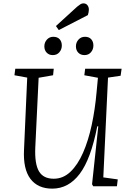

<svg xmlns="http://www.w3.org/2000/svg" viewBox="-20 -1109 771 1143"><path d="M595 -53 681 -41 676 0H535L528 -12L565 -357H559Q521 -162 454.5 -74Q388 14 291 14Q205 14 161 -44.5Q117 -103 123 -218L142 -647L66 -661L71 -700H300L296 -661L210 -646L190 -230Q186 -133 212 -89Q238 -45 300 -45Q356 -45 399.5 -86.5Q443 -128 474.5 -200Q506 -272 526 -365Q546 -458 555 -561L563 -646L482 -661L487 -700H704L698 -658L623 -647ZM244 -833Q244 -856 259 -873Q274 -890 297 -890Q322 -890 335 -875.5Q348 -861 348 -838Q348 -815 333.5 -798Q319 -781 294 -781Q272 -781 258 -795.5Q244 -810 244 -833ZM432 -833Q432 -856 447 -873Q462 -890 486 -890Q510 -890 523 -875.5Q536 -861 536 -838Q536 -815 521.5 -798Q507 -781 483 -781Q460 -781 446 -795.5Q432 -810 432 -833ZM439 -1069Q450 -1078 458.5 -1083.5Q467 -1089 476 -1089Q492 -1089 500.5 -1078Q509 -1067 509 -1052Q509 -1037 503 -1019L330 -930L313 -954Z"/></svg>

Font: Literata 12pt Light
Style: Italic
Weight: 300
Italic angle: -2°
Designer: Latin by Veronika Burian and Jose Scaglione. Greek by Irene Vlachou. Cyrillic by Vera Evstafieva
Foundry: TypeTogether
Version: Version 3.002